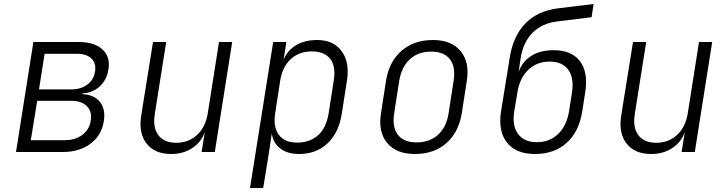

<svg xmlns="http://www.w3.org/2000/svg" viewBox="-20 -760 3640 960"><path d="M60 0 147 -550H374Q452 -550 492.5 -512.5Q533 -475 522 -412Q514 -361 479 -328.5Q444 -296 393 -293L392 -289Q450 -287 479.5 -250.5Q509 -214 499 -154Q488 -83 432.5 -41.5Q377 0 294 0ZM175 -313H337Q384 -313 416.5 -337Q449 -361 455 -402Q462 -443 437.5 -467Q413 -491 365 -491H203ZM134 -59H304Q356 -59 391.5 -85.5Q427 -112 434 -158Q441 -202 414.5 -229Q388 -256 335 -256H166Z M836 10Q754 10 713 -42Q672 -94 686 -182L745 -550H811L754 -190Q743 -122 772 -84Q801 -46 861 -46Q923 -46 965.5 -85.5Q1008 -125 1019 -194L1075 -550H1141L1054 0H988L1004 -99Q985 -48 940.5 -19Q896 10 836 10Z M1230 180 1346 -550H1412L1398 -462Q1418 -509 1461 -534.5Q1504 -560 1566 -560Q1647 -560 1688 -504.5Q1729 -449 1715 -359L1689 -192Q1674 -96 1617.5 -43Q1561 10 1475 10Q1417 10 1381 -18Q1345 -46 1339 -93L1324 8L1296 180ZM1466 -47Q1529 -47 1570 -83.5Q1611 -120 1623 -192L1649 -359Q1660 -430 1630.5 -466.5Q1601 -503 1538 -503Q1476 -503 1434 -464.5Q1392 -426 1381 -357L1356 -194Q1345 -125 1374 -86Q1403 -47 1466 -47Z M2054 10Q1962 10 1916 -45Q1870 -100 1885 -194L1910 -356Q1925 -451 1987 -505.5Q2049 -560 2145 -560Q2237 -560 2283 -504.5Q2329 -449 2314 -356L2289 -194Q2273 -98 2211.5 -44Q2150 10 2054 10ZM2063 -48Q2128 -48 2170 -86Q2212 -124 2223 -194L2248 -356Q2259 -426 2229.5 -464Q2200 -502 2136 -502Q2071 -502 2029.5 -464Q1988 -426 1976 -356L1951 -194Q1940 -124 1969.5 -86Q1999 -48 2063 -48Z M2655 10Q2560 10 2515 -47Q2470 -104 2485 -202L2528 -468Q2545 -579 2606 -642Q2667 -705 2768 -718L2948 -740L2938 -674L2768 -653Q2691 -644 2643.5 -597Q2596 -550 2583 -468L2573 -400Q2592 -453 2637 -481Q2682 -509 2748 -509Q2839 -509 2880.5 -453Q2922 -397 2906 -298L2891 -202Q2875 -101 2813 -45.5Q2751 10 2655 10ZM2665 -49Q2728 -49 2770.5 -90Q2813 -131 2825 -202L2840 -298Q2851 -370 2821.5 -411Q2792 -452 2728 -452Q2663 -452 2620.5 -410Q2578 -368 2567 -298L2551 -202Q2540 -131 2570.5 -90Q2601 -49 2665 -49Z M3236 10Q3154 10 3113 -42Q3072 -94 3086 -182L3145 -550H3211L3154 -190Q3143 -122 3172 -84Q3201 -46 3261 -46Q3323 -46 3365.5 -85.5Q3408 -125 3419 -194L3475 -550H3541L3454 0H3388L3404 -99Q3385 -48 3340.5 -19Q3296 10 3236 10Z"/></svg>

Font: JetBrains Mono NL ExtraLight
Style: Italic
Weight: 200
Italic angle: -9°
Monospace: yes
Designer: Philipp Nurullin, Konstantin Bulenkov
Foundry: JetBrains
Version: Version 2.305; ttfautohint (v1.8.4.7-5d5b)